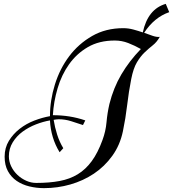

<svg xmlns="http://www.w3.org/2000/svg" viewBox="-20 -934 897 995"><path d="M839 -914 857 -871Q779 -844 727 -764Q751 -755 772 -748Q793 -741 808 -743Q793 -716 772 -699.5Q751 -683 729.5 -662.5Q708 -642 689.5 -611Q671 -580 660 -524Q647 -458 639 -389.5Q631 -321 617 -254Q602 -182 562 -126.5Q522 -71 466.5 -34Q411 3 344.5 22Q278 41 208 41Q169 41 132 32Q95 23 66.5 3.5Q38 -16 21 -47Q4 -78 4 -122Q4 -168 26 -204Q48 -240 82 -266.5Q116 -293 157.5 -309Q199 -325 239 -332Q239 -414 264.5 -496Q290 -578 338.5 -642.5Q387 -707 457.5 -747.5Q528 -788 619 -788Q645 -788 671 -781Q697 -774 720 -766Q746 -887 839 -914ZM254 -337Q298 -337 339.5 -330.5Q381 -324 422 -310L410 -286Q380 -296 348.5 -306Q317 -316 284 -316Q278 -316 271 -315Q264 -314 258 -313Q264 -275 276 -237Q288 -199 308 -166L289 -145Q266 -182 253.5 -224Q241 -266 239 -310Q204 -304 166.5 -289.5Q129 -275 97.5 -252Q66 -229 46 -196.5Q26 -164 26 -124Q26 -97 38 -72Q50 -47 70 -28Q90 -9 115.5 2.5Q141 14 168 14Q236 14 289 4Q342 -6 383 -31Q424 -56 455.5 -99Q487 -142 511 -208Q528 -254 532 -300.5Q536 -347 547 -395Q568 -479 609 -548.5Q650 -618 710 -680Q678 -698 644.5 -711Q611 -724 575 -724Q494 -724 435.5 -690Q377 -656 338 -601Q299 -546 278.5 -476.5Q258 -407 254 -337Z"/></svg>

Font: Lucien Schoenschriftv CAT
Style: Regular
Weight: 400
Designer: Lucian Bernhard 1928
Foundry: CAT-Fonts Peter Wiegel
Version: Version 1.000